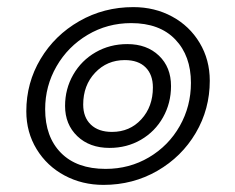

<svg xmlns="http://www.w3.org/2000/svg" viewBox="-20 -515 660 540"><path d="M54 -202Q54 -282 94 -349Q134 -416 203 -455.5Q272 -495 355 -495Q415 -495 464 -468.5Q513 -442 541.5 -394.5Q570 -347 570 -288Q570 -208 530.5 -141Q491 -74 422.5 -34.5Q354 5 271 5Q211 5 161.5 -21.5Q112 -48 83 -95.5Q54 -143 54 -202ZM517 -282Q517 -358 473 -404Q429 -450 349 -450Q282 -450 226.5 -417Q171 -384 139 -328.5Q107 -273 107 -208Q107 -130 151.5 -85Q196 -40 277 -40Q344 -40 399 -72.5Q454 -105 485.5 -160.5Q517 -216 517 -282ZM163 -217Q163 -265 186 -305Q209 -345 249 -368Q289 -391 338 -391Q393 -391 427 -358.5Q461 -326 461 -273Q461 -225 438.5 -185Q416 -145 376.5 -122Q337 -99 288 -99Q232 -99 197.5 -132Q163 -165 163 -217ZM410 -269Q410 -305 389.5 -325.5Q369 -346 331 -346Q281 -346 247.5 -310.5Q214 -275 214 -221Q214 -185 235.5 -164.5Q257 -144 295 -144Q345 -144 377.5 -179.5Q410 -215 410 -269Z"/></svg>

Font: Niramit ExtraLight
Style: Italic
Weight: 200
Italic angle: -10°
Designer: Katatrad Aksorn Co.,Ltd.
Foundry: Cadson Demak Co.,Ltd.
Version: Version 1.000; ttfautohint (v1.6)